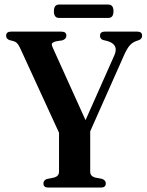

<svg xmlns="http://www.w3.org/2000/svg" viewBox="-20 -842 662 862"><path d="M455 -18.5Q455 0 433.5 0H196Q175 0 175 -18.5Q175 -32.5 190.5 -38.5L223.5 -45Q245 -51.5 245 -71V-246L69.5 -628Q62 -643 55.8 -649Q49.5 -655 40 -657.5L22.5 -662Q7.5 -667.5 7.5 -681.5Q7.5 -700 29 -700H255.5Q278 -700 278 -682Q278 -667.5 260.5 -661L231.5 -656.5Q215.5 -652 213.2 -646Q211 -640 218 -625.5L364 -302.5L494 -595Q514 -642 463 -657.5L442.5 -662.5Q429 -667.5 429 -681.5Q429 -700 450 -700H597Q618 -700 618 -681.5Q618 -668 604 -662L595 -659Q575 -652.5 562 -637.5Q549 -622.5 535.5 -591L385 -252.5V-71Q385 -51.5 406.5 -45L439 -38.5Q455 -32.5 455 -18.5ZM222 -791.5Q222 -821.5 245 -821.5H466.5Q489.5 -821.5 489.5 -791.5Q489.5 -761.5 466.5 -761.5H245Q222 -761.5 222 -791.5Z"/></svg>

Font: Fraunces 144pt S050 SemiBold
Style: Regular
Weight: 600
Version: Version 1.000; ttfautohint (v1.8.3)